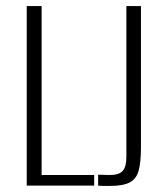

<svg xmlns="http://www.w3.org/2000/svg" viewBox="-20 -611 548 632"><path d="M68 0V-591H117V-35H290V0ZM342 1Q333 1 323 1Q313 1 303 0V-36L337 -35Q369 -34 382.5 -47Q396 -60 396 -95V-591H444V-125Q444 -78 436.5 -50Q429 -22 407 -10.5Q385 1 342 1Z"/></svg>

Font: Alumni Sans Thin Light
Style: Regular
Weight: 300
Version: Version 1.018